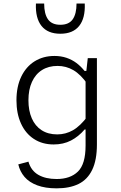

<svg xmlns="http://www.w3.org/2000/svg" viewBox="-20 -818 660 1050"><path d="M277.5 -512Q313.5 -512 343.8 -501.8Q374 -491.5 398 -473.5Q422 -455.5 442.5 -430H460V-356Q421.5 -411 381.5 -434.2Q341.5 -457.5 295 -457.5Q245.5 -457.5 209.8 -435Q174 -412.5 154.8 -370.2Q135.5 -328 135.5 -269.5Q135.5 -213 153.8 -171Q172 -129 207.5 -106Q243 -83 293 -83Q339 -83 379 -105.8Q419 -128.5 460 -183.5V-110H443Q409.5 -71 368 -49.5Q326.5 -28 273.5 -28Q211.5 -28 165.5 -58Q119.5 -88 94.8 -142.5Q70 -197 70 -269.5Q70 -344 96.2 -398.8Q122.5 -453.5 169.5 -482.8Q216.5 -512 277.5 -512ZM289.5 212Q227.5 212 183.5 195.5Q139.5 179 114.2 149.5Q89 120 80 81L135.5 66Q149.5 115 189.5 138Q229.5 161 289.5 161Q364.5 161 406.2 120.2Q448 79.5 448 -22V-410H450L460 -500H510V-28Q510 57.5 484.2 110.8Q458.5 164 409.8 188Q361 212 289.5 212ZM310 -682.5Q356.5 -682.5 377.5 -712.2Q398.5 -742 398.5 -798.5H443.5Q447 -719 413 -676.2Q379 -633.5 310 -633.5Q241 -633.5 207 -676.2Q173 -719 176.5 -798.5H221.5Q221.5 -742 242.5 -712.2Q263.5 -682.5 310 -682.5Z"/></svg>

Font: Monaspace Neon Var
Style: Regular
Weight: 400
Designer: Riley Cran and the Lettermatic Team
Version: Version 1.000 (Monaspace Neon Var)